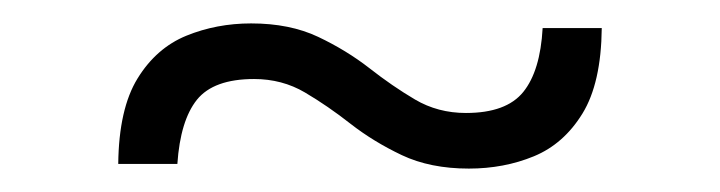

<svg xmlns="http://www.w3.org/2000/svg" viewBox="-20 -338 615 164"><path d="M81 -198Q81.5 -245 97.5 -271Q113.5 -297 139.2 -307.5Q165 -318 194.5 -318Q227.5 -318 251.8 -306.5Q276 -295 295.5 -279.8Q315 -264.5 334.5 -253Q354 -241.5 378 -241.5Q412.5 -241.5 427 -259.5Q441.5 -277.5 443.5 -314H494Q493.5 -267 477.5 -241Q461.5 -215 436 -204.5Q410.5 -194 380.5 -194Q347.5 -194 323.2 -205.5Q299 -217 279.5 -232.2Q260 -247.5 240.5 -259Q221 -270.5 197 -270.5Q162.5 -270.5 148.2 -252.8Q134 -235 131.5 -198Z"/></svg>

Font: Newsreader 72pt ExtraBold
Style: Regular
Weight: 800
Designer: Hugues Gentile
Foundry: Production Type
Version: Version 1.003; ttfautohint (v1.8.3)